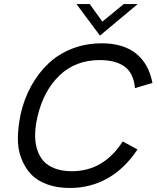

<svg xmlns="http://www.w3.org/2000/svg" viewBox="-20 -911 766 939"><path d="M468.8 -736.8 354 -891.1H418.9L480.5 -805.2L585 -891.1H653.3ZM321.8 8.3Q258.3 8.3 209.5 -9.8Q160.6 -27.8 130.6 -60.3Q100.6 -92.8 83.5 -138.2Q66.4 -183.6 67.4 -237.8Q68.4 -292 81.1 -353.5Q98.1 -427.7 132.3 -490Q166.5 -552.2 215.8 -599.4Q265.1 -646.5 332.5 -672.9Q399.9 -699.2 478 -699.2Q582 -699.2 644.8 -649.7Q707.5 -600.1 725.6 -505.4L640.1 -480Q633.8 -552.2 590.1 -584.7Q546.4 -617.2 467.8 -617.2Q349.6 -617.2 271.2 -542.2Q192.9 -467.3 163.6 -341.3Q152.8 -294.9 151.9 -255.4Q150.9 -215.8 160.9 -182.1Q170.9 -148.4 191.9 -124.5Q212.9 -100.6 248.3 -87.2Q283.7 -73.7 331.5 -73.7Q486.8 -73.7 580.1 -219.2L652.3 -180.2Q590.8 -86.9 506.6 -39.3Q422.4 8.3 321.8 8.3Z"/></svg>

Font: HK Grotesk Medium Legacy Italic
Style: Regular
Weight: 500
Italic angle: -13°
Designer: Alfredo Marco Pradil
Foundry: Hanken Design Co.
Version: Version 2.022;PS 002.022;hotconv 1.0.88;makeotf.lib2.5.64775